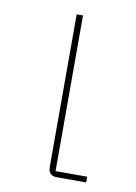

<svg xmlns="http://www.w3.org/2000/svg" viewBox="-67 -582 445 628"><g transform="rotate(10 155.0 -268.0)"><path d="M166 0Q137 0 137 -29V-536H158V-19H263V0Z"/></g></svg>

Font: IBM Plex Sans Thai Thin
Style: Regular
Weight: 100
Designer: Mike Abbink, Paul van der Laan, Pieter van Rosmalen, Ben Mitchell, Mark Frömberg
Foundry: Bold Monday
Version: Version 1.1